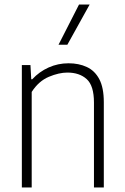

<svg xmlns="http://www.w3.org/2000/svg" viewBox="-20 -828 550 848"><path d="M76.5 0V-540.5H114.5L118 -478H122.5Q153.5 -511.5 194.8 -530Q236 -548.5 283 -548.5Q328 -548.5 363.2 -532.2Q398.5 -516 418.5 -478.5Q438.5 -441 438.5 -376.5V0H395V-375Q395 -449.5 363 -478.5Q331 -507.5 277.5 -507.5Q240.5 -507.5 195.8 -488.8Q151 -470 120 -422V0ZM238.5 -630.5 329 -808H376L277.5 -630.5Z"/></svg>

Font: Encode Sans Semi Condensed ExtraLight
Style: Regular
Weight: 200
Width: 4
Designer: Multiple Designers
Foundry: Impallari Type
Version: Version 3.000; ttfautohint (v1.8.3) -l 8 -r 50 -G 200 -x 14 